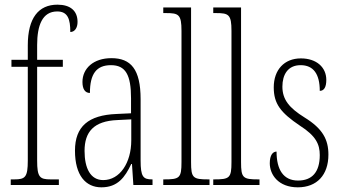

<svg xmlns="http://www.w3.org/2000/svg" viewBox="-20 -792 1464 822"><path d="M26 0H232V-24H197C150 -24 139 -33 139 -105V-506H249V-536H139V-599C139 -683 161 -743 225 -743C271 -743 281 -709 281 -655C300 -655 312 -673 312 -698C312 -746 281 -772 226 -772C145 -772 99 -715 99 -598V-536H29V-506H99V-105C99 -33 88 -24 41 -24H26Z M414 10C484 10 515 -33 542 -90H545L551 0H633V-24H631C593 -24 582 -35 582 -105V-367C582 -496 540 -543 457 -543C380 -543 333 -499 333 -441C333 -411 344 -394 365 -394C365 -476 393 -513 455 -513C518 -513 541 -471 541 -371V-307L478 -304C359 -299 301 -251 301 -147C301 -41 347 10 414 10ZM422 -21C367 -21 342 -72 342 -146C342 -227 381 -274 483 -278L542 -281V-191C542 -95 493 -21 422 -21Z M679 0H877V-24H872C806 -24 798 -30 798 -98V-760H679V-736H691C745 -736 757 -730 757 -660V-98C757 -30 749 -24 683 -24H679Z M893 0H1091V-24H1086C1020 -24 1012 -30 1012 -98V-760H893V-736H905C959 -736 971 -730 971 -660V-98C971 -30 963 -24 897 -24H893Z M1255 10C1337 10 1386 -43 1386 -130C1386 -194 1362 -241 1284 -289C1218 -330 1189 -366 1189 -421C1189 -472 1212 -513 1267 -513C1322 -513 1349 -475 1349 -403C1368 -403 1377 -420 1377 -450C1377 -504 1335 -542 1268 -542C1197 -542 1152 -493 1152 -418C1152 -348 1181 -310 1264 -254C1333 -210 1349 -174 1349 -128C1349 -55 1316 -19 1256 -19C1193 -19 1164 -66 1164 -143C1148 -143 1135 -128 1135 -93C1135 -44 1172 10 1255 10Z"/></svg>

Font: Noto Serif Armenian ExtraCondensed ExtraLight
Style: Regular
Weight: 200
Width: 2
Designer: Monotype Design Team
Foundry: Monotype Imaging Inc.
Version: Version 2.008